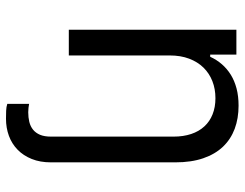

<svg xmlns="http://www.w3.org/2000/svg" viewBox="-106 -487 797 625"><g transform="rotate(90 292.5 -174.5)"><path d="M160.5 0H76.7V-545.5H157.7V-460.2H164.8Q174.4 -481.2 188.9 -498Q203.5 -514.9 223.2 -527.2Q242.9 -539.4 267.9 -546Q293 -552.6 323.9 -552.6Q365.4 -552.6 399.3 -540Q433.2 -527.3 457.6 -501.8Q481.9 -476.2 495.2 -437.5Q508.5 -398.8 508.5 -346.6V58.2Q508.5 93.4 497.5 120.7Q486.5 148.1 467.3 166.7Q448.2 185.4 422.2 195Q396.3 204.5 366.5 204.5Q353.7 204.5 340.7 204Q327.8 203.5 318.2 200.3V129.3Q323.5 130.3 330.6 131.2Q337.7 132.1 345.2 132.1Q362.2 132.1 376.8 128.6Q391.3 125 402 116.5Q412.6 108 418.7 93.8Q424.7 79.5 424.7 58.2V-340.9Q424.7 -372.9 416.2 -398.3Q407.7 -423.7 391.5 -441.2Q375.4 -458.8 352.1 -468Q328.8 -477.3 299.7 -477.3Q269.5 -477.3 244.1 -467.3Q218.8 -457.4 200.1 -438.4Q181.5 -419.4 171 -391.7Q160.5 -364 160.5 -328.1Z"/></g></svg>

Font: Fast_Sans-Dotted
Style: Regular
Weight: 400
Version: Version 3.018